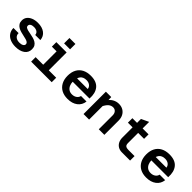

<svg xmlns="http://www.w3.org/2000/svg" viewBox="267 -2061 3366 3366"><g transform="rotate(45 1950.0 -378.0)"><path d="M339 12Q263 12 205 -13.5Q147 -39 115.5 -86Q84 -133 83 -198H211Q210 -147 244.5 -118Q279 -89 338 -89Q384 -89 412 -105.5Q440 -122 440 -150Q440 -174 421 -188Q402 -202 371.5 -210.5Q341 -219 304 -226.5Q267 -234 230 -244.5Q193 -255 162 -273Q131 -291 112 -320.5Q93 -350 93 -396Q93 -447 122 -485Q151 -523 203.5 -544.5Q256 -566 325 -566Q431 -566 496 -517Q561 -468 567 -381H440Q437 -422 406.5 -443.5Q376 -465 326 -465Q282 -465 257 -448.5Q232 -432 232 -403Q232 -380 251 -367.5Q270 -355 300.5 -347.5Q331 -340 368.5 -333.5Q406 -327 442.5 -317Q479 -307 510 -289Q541 -271 559.5 -241Q578 -211 578 -164Q578 -81 513 -34.5Q448 12 339 12Z M908 0V-554H1046V0ZM720 0V-111H1230V0ZM791 -443V-554H977V-443ZM902 -635V-768H1050V-635Z M1631 12Q1542 12 1478.5 -23Q1415 -58 1380.5 -123Q1346 -188 1346 -277Q1346 -368 1380.5 -432.5Q1415 -497 1480 -531.5Q1545 -566 1637 -566Q1780 -566 1845.5 -486Q1911 -406 1901 -266H1456V-362H1761Q1757 -405 1722.5 -431.5Q1688 -458 1636 -458Q1559 -458 1521.5 -410Q1484 -362 1484 -271Q1484 -223 1501 -184Q1518 -145 1550.5 -122Q1583 -99 1631 -99Q1683 -99 1719.5 -125Q1756 -151 1764 -192H1901Q1890 -98 1818 -43Q1746 12 1631 12Z M2397 0V-344Q2397 -392 2371.5 -421.5Q2346 -451 2304 -451Q2256 -451 2217.5 -417.5Q2179 -384 2144 -308L2124 -434Q2160 -503 2215.5 -534.5Q2271 -566 2331 -566Q2394 -566 2439.5 -539Q2485 -512 2510 -464.5Q2535 -417 2535 -352V0ZM2019 0V-554H2152L2157 -447V0Z M2970 0Q2916 0 2875.5 -24Q2835 -48 2813.5 -91Q2792 -134 2792 -189V-651L2930 -716V-189Q2930 -164 2937.5 -146.5Q2945 -129 2965.5 -120Q2986 -111 3024 -111H3173V0ZM2676 -443V-554H3077V-443Z M3581 12Q3492 12 3428.5 -23Q3365 -58 3330.5 -123Q3296 -188 3296 -277Q3296 -368 3330.5 -432.5Q3365 -497 3430 -531.5Q3495 -566 3587 -566Q3730 -566 3795.5 -486Q3861 -406 3851 -266H3406V-362H3711Q3707 -405 3672.5 -431.5Q3638 -458 3586 -458Q3509 -458 3471.5 -410Q3434 -362 3434 -271Q3434 -223 3451 -184Q3468 -145 3500.5 -122Q3533 -99 3581 -99Q3633 -99 3669.5 -125Q3706 -151 3714 -192H3851Q3840 -98 3768 -43Q3696 12 3581 12Z"/></g></svg>

Font: Azeret Mono Thin SemiBold
Style: Regular
Weight: 600
Version: Version 1.002